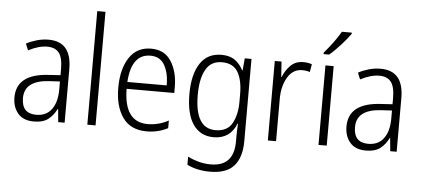

<svg xmlns="http://www.w3.org/2000/svg" viewBox="-60 -902 2807 1280"><g transform="rotate(5 1343.0 -262.0)"><path d="M335 -271V-217Q335 -133 299.5 -84.5Q264 -36 196 -36Q99 -36 99 -140Q99 -257 262 -267ZM236 -542Q196 -542 157.5 -531Q119 -520 87 -503L105 -459Q174 -495 231 -495Q284 -495 309.5 -462.5Q335 -430 335 -353V-313L256 -308Q42 -296 42 -139Q42 -74 78 -32Q114 10 184 10Q246 10 280.5 -17Q315 -44 336 -87H339L347 0H390V-359Q390 -542 236 -542Z M597 0H542V-760H597Z M922 -542Q827 -542 776.5 -465.5Q726 -389 726 -263Q726 -139 779 -64.5Q832 10 939 10Q1017 10 1081 -24V-75Q1015 -39 942 -39Q784 -39 782 -261H1101V-301Q1101 -402 1057 -472Q1013 -542 922 -542ZM922 -495Q987 -495 1017 -441Q1047 -387 1046 -307H783Q795 -495 922 -495Z M1400 -493Q1475 -493 1507 -439.5Q1539 -386 1539 -290V-240Q1539 -154 1507 -96Q1475 -38 1396 -38Q1258 -38 1258 -262Q1258 -371 1292.5 -432Q1327 -493 1400 -493ZM1393 -542Q1299 -542 1250.5 -468Q1202 -394 1202 -263Q1202 -129 1250.5 -59.5Q1299 10 1387 10Q1498 10 1539 -94H1542Q1539 -48 1539 -6V25Q1539 192 1385 192Q1341 192 1302.5 181.5Q1264 171 1230 154V208Q1296 241 1384 241Q1494 241 1544 183.5Q1594 126 1594 19V-532H1549L1542 -452H1538Q1517 -493 1482.5 -517.5Q1448 -542 1393 -542Z M1940 -541Q1888 -541 1855 -507.5Q1822 -474 1805 -430H1802L1795 -532H1750V0H1805V-285Q1805 -369 1840.5 -428Q1876 -487 1937 -487Q1965 -487 1989 -479L1998 -532Q1971 -541 1940 -541Z M2144 0H2089V-532H2144ZM2245 -765H2179Q2136 -692 2070 -616V-606H2107Q2141 -634 2182 -679.5Q2223 -725 2245 -757Z M2557 -271V-217Q2557 -133 2521.5 -84.5Q2486 -36 2418 -36Q2321 -36 2321 -140Q2321 -257 2484 -267ZM2458 -542Q2418 -542 2379.5 -531Q2341 -520 2309 -503L2327 -459Q2396 -495 2453 -495Q2506 -495 2531.5 -462.5Q2557 -430 2557 -353V-313L2478 -308Q2264 -296 2264 -139Q2264 -74 2300 -32Q2336 10 2406 10Q2468 10 2502.5 -17Q2537 -44 2558 -87H2561L2569 0H2612V-359Q2612 -542 2458 -542Z"/></g></svg>

Font: Noto Sans UI SemiCondensed Light
Style: Regular
Weight: 300
Width: 4
Designer: Monotype Design Team
Foundry: Monotype Imaging Inc.
Version: Version 1.901